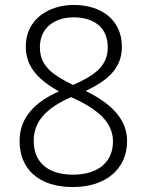

<svg xmlns="http://www.w3.org/2000/svg" viewBox="-20 -745 591 775"><path d="M274 10C405 10 493 -61 493 -176C493 -275 412 -335 326 -378C407 -417 472 -464 472 -556C472 -668 385 -725 278 -725C175 -725 84 -666 84 -557C84 -470 142 -419 218 -376C127 -336 59 -275 59 -176C59 -63 136 10 274 10ZM275 -402C190 -444 141 -479 141 -555C141 -633 201 -675 277 -675C358 -675 415 -635 415 -554C415 -473 353 -437 275 -402ZM274 -40C169 -40 116 -94 116 -176C116 -255 167 -309 267 -353C382 -302 436 -247 436 -174C436 -93 379 -40 274 -40Z"/></svg>

Font: Noto Sans Devanagari UI Light
Style: Regular
Weight: 300
Designer: Jelle Bosma - Monotype Design Team
Foundry: Monotype Imaging Inc.
Version: Version 2.004